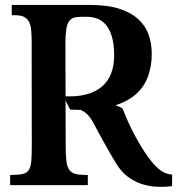

<svg xmlns="http://www.w3.org/2000/svg" viewBox="-20 -731 700 758"><path d="M308.1 -335.9Q326.2 -335 347.4 -333Q368.7 -331.1 389.6 -327.4Q410.6 -323.7 430.2 -317.6Q449.7 -311.5 463.9 -302.7Q475.6 -272.5 489 -243.2Q502.4 -213.9 518.1 -185.5Q542.5 -142.1 562.3 -114.5Q582 -86.9 599.1 -70.8Q616.2 -54.7 630.9 -48.6Q645.5 -42.5 659.7 -42L659.2 3.9Q628.4 7.8 597.2 6.1Q565.9 4.4 536.6 -5.6Q507.3 -15.6 481.9 -35.4Q456.5 -55.2 437.5 -87.4Q425.8 -106.4 413.3 -128.2Q400.9 -149.9 389.2 -171.1Q377.4 -192.4 366.9 -211.7Q356.4 -231 349.1 -245.1Q333 -275.4 313 -289.1Q293 -302.7 262.7 -305.7ZM230 -351.1Q282.2 -348.1 320.1 -358.2Q357.9 -368.2 382.6 -389.4Q407.2 -410.6 418.9 -441.7Q430.7 -472.7 430.7 -512.2Q430.7 -554.2 422.6 -583.3Q414.6 -612.3 400.1 -630.4Q385.7 -648.4 366.5 -656.5Q347.2 -664.6 325.2 -664.6H299.8Q282.7 -664.6 271 -660.9Q259.3 -657.2 252 -646.2Q244.6 -635.3 241.5 -614.7Q238.3 -594.2 238.3 -560.5L239.3 -155.8Q239.3 -119.1 241.9 -96.9Q244.6 -74.7 252.4 -62.3Q260.3 -49.8 274.7 -45.4Q289.1 -41 312 -40.5L326.7 -40V0H20V-40L33.7 -40.5Q58.1 -41 72.5 -44.9Q86.9 -48.8 94.2 -60.8Q101.6 -72.8 103.5 -94.7Q105.5 -116.7 105.5 -153.3L105 -566.9Q105 -594.7 102.8 -614.3Q100.6 -633.8 93.8 -646Q86.9 -658.2 75 -664.3Q63 -670.4 43 -670.9H26.4V-711.4H336.4Q403.8 -711.4 450 -696.8Q496.1 -682.1 524.9 -656.2Q553.7 -630.4 566.4 -595.2Q579.1 -560.1 579.1 -518.6Q579.1 -465.8 561.8 -422.9Q544.4 -379.9 506.1 -350.6Q467.8 -321.3 406.5 -307.4Q345.2 -293.5 256.8 -298.3Z"/></svg>

Font: Varendra
Style: Regular
Weight: 700
Designer: Jacob Thomas
Foundry: Bangla Type Foundry
Version: Version 1.008